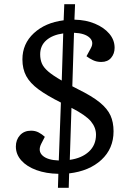

<svg xmlns="http://www.w3.org/2000/svg" viewBox="-20 -808 600 908"><path d="M254 80 256 14Q198 13 152.5 -3.5Q107 -20 81 -49Q55 -78 55 -115Q55 -147 74.5 -168.5Q94 -190 127 -190Q147 -190 163 -181.5Q179 -173 192 -161L175 -128Q158 -94 181 -72.5Q204 -51 258 -49L268 -323Q202 -356 162 -385.5Q122 -415 104 -448.5Q86 -482 86 -527Q86 -601 140 -651Q194 -701 281 -712L284 -788H335L332 -715Q386 -714 429 -696Q472 -678 497 -648.5Q522 -619 522 -582Q522 -554 505.5 -534.5Q489 -515 459 -515Q437 -515 419.5 -523.5Q402 -532 389 -542L409 -579Q426 -609 403.5 -630Q381 -651 330 -653L322 -400Q329 -396 335.5 -393Q342 -390 349 -386Q416 -353 452 -323.5Q488 -294 502.5 -262Q517 -230 517 -187Q517 -105 459.5 -52Q402 1 307 12L305 80ZM272 -427 279 -650Q228 -643 199 -617.5Q170 -592 170 -551Q170 -527 178 -508Q186 -489 208 -470Q230 -451 272 -427ZM310 -52Q367 -60 400.5 -91Q434 -122 434 -171Q434 -205 410 -234Q386 -263 318 -298Z"/></svg>

Font: Literata 7pt
Style: Italic
Weight: 400
Italic angle: -2°
Designer: Latin by Veronika Burian and Jose Scaglione. Greek by Irene Vlachou. Cyrillic by Vera Evstafieva
Foundry: TypeTogether
Version: Version 3.002